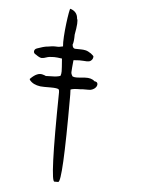

<svg xmlns="http://www.w3.org/2000/svg" viewBox="-58 -715 717 961"><g transform="rotate(5 300.0 -234.5)"><path d="M253 200Q229 211 236 -248Q236 -258 233 -262Q226 -268 193 -268Q173 -268 160 -268Q147 -268 140 -269Q103 -274 86 -296L84 -301L87 -304Q120 -337 147 -329Q161 -325 163 -323Q168 -323 175 -323.5Q182 -324 191 -324Q220 -324 236 -330Q240 -339 240 -353Q240 -360 239 -376Q238 -392 236 -417Q223 -419 213 -420Q203 -421 196 -421Q171 -421 158 -416Q145 -411 134.5 -411Q124 -411 105 -425Q92 -431 93.5 -442Q95 -453 108 -457Q122 -462 135.5 -466Q149 -470 163 -471Q185 -475 194.5 -474.5Q204 -474 211 -474Q218 -474 230 -477L236 -478Q234 -496 236 -528Q238 -560 242 -592.5Q246 -625 250 -647Q254 -669 256 -669Q292 -658 294 -622Q302 -611 289 -542Q289 -505 283 -491Q285 -472 297.5 -471.5Q310 -471 327 -471Q338 -471 350 -468.5Q362 -466 378 -455Q392 -444 392 -441Q392 -434 389 -428Q382 -417 372 -415Q362 -413 344.5 -415Q327 -417 295 -414L294 -413Q292 -391 290.5 -376Q289 -361 289 -353Q289 -344 296 -333Q303 -329 316 -329Q328 -329 359 -332Q392 -334 408 -318Q424 -317 424 -304Q424 -299 421 -293Q413 -279 394 -274Q389 -273 382 -273Q375 -273 367 -273Q359 -273 353 -273Q347 -273 343 -272Q303 -272 292 -266Q293 -252 293 -241.5Q293 -231 293 -224Q293 200 271 200Z"/></g></svg>

Font: Mynerve
Style: Regular
Weight: 400
Designer: Carolina Short
Foundry: Carolina Short
Version: Version 1.000; ttfautohint (v1.8.4.7-5d5b)